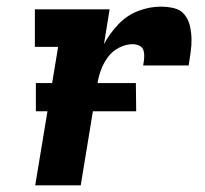

<svg xmlns="http://www.w3.org/2000/svg" viewBox="-20 -558 616 578"><path d="M86 0H223L273 -304Q276 -325 283.5 -346Q291 -367 304.5 -385.5Q318 -404 338.5 -414.5Q359 -425 380 -425Q391 -425 400.5 -420Q410 -415 412.5 -404.5Q415 -394 414 -383Q413 -372 411 -361H548Q551 -381 554 -401.5Q557 -422 556.5 -442Q556 -462 551.5 -481Q547 -500 535 -514.5Q523 -529 503.5 -533.5Q484 -538 464 -538Q430 -538 396 -525Q362 -512 336 -484.5Q310 -457 293 -425L310 -530H85V-417H155ZM88 -223H390L389 -308H88Z"/></svg>

Font: Iosevka Sparkle Extrabold
Style: Italic
Weight: 800
Italic angle: -9°
Designer: Belleve Invis
Foundry: Belleve Invis
Version: Version 4.5.0; ttfautohint (v1.8.3)